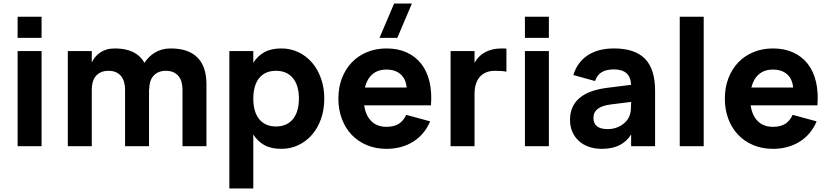

<svg xmlns="http://www.w3.org/2000/svg" viewBox="-20 -830 4703 1090"><path d="M80 -615V-735H216V-615ZM80 0V-540H216V0Z M690 -322.5Q690 -343 685 -362.2Q680 -381.5 669 -396Q658 -410.5 640 -419.2Q622 -428 596 -428Q570 -428 551.8 -419.2Q533.5 -410.5 522.2 -396Q511 -381.5 506 -362.2Q501 -343 501 -322.5V0H365V-540H501V-475.5Q509 -492 520.5 -506.2Q532 -520.5 548.2 -531.5Q564.5 -542.5 585.2 -548.8Q606 -555 633 -555Q754.5 -555 800 -473Q811 -490.5 825.8 -505.2Q840.5 -520 859 -531.2Q877.5 -542.5 900 -548.8Q922.5 -555 949 -555Q1049.5 -555 1100.8 -503.5Q1152 -452 1152 -353V0H1016V-322.5Q1016 -343 1011 -362.2Q1006 -381.5 995 -396Q984 -410.5 966 -419.2Q948 -428 922 -428Q896 -428 877.8 -419.2Q859.5 -410.5 848.2 -396Q837 -381.5 832 -362.2Q827 -343 827 -322.5L826 -323.5V0H690Z M1282 240V-540H1418V-473.5Q1442 -512 1480.5 -533.5Q1519 -555 1577 -555Q1629 -555 1673.5 -534Q1718 -513 1750.8 -475.2Q1783.5 -437.5 1802.2 -385Q1821 -332.5 1821 -270Q1821 -207 1802.2 -154.5Q1783.5 -102 1750.8 -64.5Q1718 -27 1673.5 -6Q1629 15 1577 15Q1519 15 1480.5 -6.5Q1442 -28 1418 -66.5V240ZM1547 -112Q1579.5 -112 1604 -123.5Q1628.5 -135 1644.8 -156Q1661 -177 1669 -206Q1677 -235 1677 -270Q1677 -306 1668.8 -335.2Q1660.5 -364.5 1644.2 -385Q1628 -405.5 1603.8 -416.8Q1579.5 -428 1547 -428Q1513.5 -428 1489.2 -416.5Q1465 -405 1449.2 -384.2Q1433.5 -363.5 1425.8 -334.5Q1418 -305.5 1418 -270Q1418 -233.5 1426.2 -204.2Q1434.5 -175 1450.8 -154.5Q1467 -134 1491 -123Q1515 -112 1547 -112Z M2134.5 -615 2217.5 -810H2318.5L2235.5 -615ZM2174 -110Q2216 -110 2243 -126.5Q2270 -143 2286 -178L2422 -141Q2406.5 -104 2382.2 -75Q2358 -46 2326.2 -26Q2294.5 -6 2256 4.5Q2217.5 15 2174 15Q2113 15 2062.8 -6Q2012.5 -27 1976.5 -64.8Q1940.5 -102.5 1920.8 -155Q1901 -207.5 1901 -270Q1901 -333.5 1921.2 -386Q1941.5 -438.5 1977.5 -476Q2013.5 -513.5 2063.8 -534.2Q2114 -555 2174 -555Q2239.5 -555 2289.5 -532Q2339.5 -509 2372 -467Q2404.5 -425 2418.5 -365.2Q2432.5 -305.5 2426.5 -232H2047.5Q2056 -173.5 2088.5 -141.8Q2121 -110 2174 -110ZM2288.5 -333Q2284.5 -381.5 2254.5 -408.2Q2224.5 -435 2174 -435Q2125.5 -435 2094.5 -408.5Q2063.5 -382 2051.5 -333Z M2855 -423Q2842 -426 2825.8 -427Q2809.5 -428 2790 -428Q2761 -428 2739.2 -418.8Q2717.5 -409.5 2703 -392.5Q2688.5 -375.5 2681.2 -351.2Q2674 -327 2674 -297.5V0H2538V-540H2674V-473.5Q2684 -491.5 2698.2 -506.5Q2712.5 -521.5 2731.5 -532.2Q2750.5 -543 2774.5 -549Q2798.5 -555 2828 -555Q2835 -555 2841.5 -554.8Q2848 -554.5 2855 -554Z M2960 -615V-735H3096V-615ZM2960 0V-540H3096V0Z M3466 -555Q3584.5 -555 3641.8 -496.2Q3699 -437.5 3699 -315V0H3563V-66.5Q3537 -25.5 3496 -5.2Q3455 15 3396 15Q3355.5 15 3322.5 3.2Q3289.5 -8.5 3265.8 -30.2Q3242 -52 3229 -82.2Q3216 -112.5 3216 -149Q3216 -305 3427.5 -331.5L3563 -348.5Q3560.5 -393.5 3536 -414.8Q3511.5 -436 3466 -436Q3421.5 -436 3395.8 -420.2Q3370 -404.5 3358 -370L3235 -404Q3257.5 -477.5 3316.8 -516.2Q3376 -555 3466 -555ZM3447.5 -237Q3349 -225 3349 -161Q3349 -97 3430 -97Q3451.5 -97 3470.2 -102.2Q3489 -107.5 3504.5 -116.8Q3520 -126 3531.8 -138.2Q3543.5 -150.5 3550 -164Q3559.5 -183 3561.2 -204.5Q3563 -226 3563 -244V-251.5Z M3839 0V-735H3975V0Z M4368 -110Q4410 -110 4437 -126.5Q4464 -143 4480 -178L4616 -141Q4600.5 -104 4576.2 -75Q4552 -46 4520.2 -26Q4488.5 -6 4450 4.5Q4411.5 15 4368 15Q4307 15 4256.8 -6Q4206.5 -27 4170.5 -64.8Q4134.5 -102.5 4114.8 -155Q4095 -207.5 4095 -270Q4095 -333.5 4115.2 -386Q4135.5 -438.5 4171.5 -476Q4207.5 -513.5 4257.8 -534.2Q4308 -555 4368 -555Q4433.5 -555 4483.5 -532Q4533.5 -509 4566 -467Q4598.5 -425 4612.5 -365.2Q4626.5 -305.5 4620.5 -232H4241.5Q4250 -173.5 4282.5 -141.8Q4315 -110 4368 -110ZM4482.5 -333Q4478.5 -381.5 4448.5 -408.2Q4418.5 -435 4368 -435Q4319.5 -435 4288.5 -408.5Q4257.5 -382 4245.5 -333Z"/></svg>

Font: Vela Sans ExtBd
Style: Regular
Weight: 800
Designer: Principal design: Mikhail Sharanda - project Manrope.
Design modification: Ravid Balaliev
Foundry: Mikhail Sharanda
Version: Version 1.001